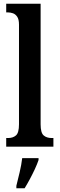

<svg xmlns="http://www.w3.org/2000/svg" viewBox="-20 -780 317 1021"><path d="M13 0V-46H23Q49 -46 65 -60Q81 -74 81 -119V-649Q81 -677 71.5 -691Q62 -705 48.5 -709.5Q35 -714 23 -714H13V-760H196V-119Q196 -74 212 -60Q228 -46 255 -46H264V0ZM67 208Q75 176 84.5 136Q94 96 98 61H185V71Q178 92 165.5 119Q153 146 138.5 173Q124 200 111 221H67Z"/></svg>

Font: Noto Serif Ethiopic ExtraCondensed SemiBold
Style: Regular
Weight: 600
Width: 2
Designer: Monotype Design Team
Foundry: Monotype Imaging Inc.
Version: Version 2.102; ttfautohint (v1.8.4.7-5d5b)